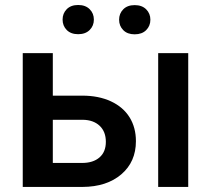

<svg xmlns="http://www.w3.org/2000/svg" viewBox="-20 -738 844 758"><path d="M69.8 0ZM188.5 -360.4H304.7Q369.6 -360.4 418 -337.9Q466.3 -315.4 491.5 -274.9Q516.6 -234.4 516.6 -180.7Q516.6 -99.1 459 -49.8Q401.4 -0.5 305.7 0H69.8V-528.3H188.5ZM188.5 -265.1V-94.7H304.2Q347.7 -94.7 372.8 -116.5Q397.9 -138.2 397.9 -178.2Q397.9 -218.3 373.3 -241.5Q348.6 -264.6 306.6 -265.1ZM723.1 0H604.5V-528.3H723.1ZM227.1 -660.6Q227.1 -685.1 243.4 -701.7Q259.8 -718.3 288.6 -718.3Q317.4 -718.3 334 -701.7Q350.6 -685.1 350.6 -660.6Q350.6 -636.2 334 -619.6Q317.4 -603 288.6 -603Q259.8 -603 243.4 -619.6Q227.1 -636.2 227.1 -660.6ZM450.2 -660.2Q450.2 -684.6 466.6 -701.2Q482.9 -717.8 511.7 -717.8Q540.5 -717.8 557.1 -701.2Q573.7 -684.6 573.7 -660.2Q573.7 -635.7 557.1 -619.1Q540.5 -602.5 511.7 -602.5Q482.9 -602.5 466.6 -619.1Q450.2 -635.7 450.2 -660.2Z"/></svg>

Font: Roboto Medium
Style: Regular
Weight: 500
Designer: Google
Version: Version 2.134; 2016; ttfautohint (v1.6)